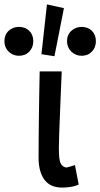

<svg xmlns="http://www.w3.org/2000/svg" viewBox="-59 -843 455 871"><path d="M223 8Q199 8 179.5 0.5Q160 -7 146 -23.5Q132 -40 124 -66Q116 -92 116 -127Q116 -173 116.5 -219.5Q117 -266 117.5 -314.5Q118 -363 119 -413.5Q120 -464 121 -519H221Q219 -476 217 -424.5Q215 -373 213 -324.5Q211 -276 209.5 -234Q208 -192 208 -170Q208 -117 216.5 -101Q225 -85 243 -83Q252 -85 261.5 -88Q271 -91 281 -94L298 -6Q281 2 261 5Q241 8 223 8ZM-39 -656Q-39 -685 -20 -703Q-1 -721 27 -721Q56 -721 74 -703Q92 -685 92 -656Q92 -628 74 -609Q56 -590 27 -590Q-1 -590 -20 -609Q-39 -628 -39 -656ZM231 -806 188 -588 129 -597 154 -823ZM245 -656Q245 -685 264.5 -703Q284 -721 311 -721Q340 -721 358 -703Q376 -685 376 -656Q376 -628 358 -609Q340 -590 311 -590Q284 -590 264.5 -609Q245 -628 245 -656Z"/></svg>

Font: Rising Sun Medium
Style: Regular
Weight: 500
Designer: Matt McInerney, Pablo Impallari, Rodrigo Fuenzalida (Raleway font), Stephen Hutchings (Greek), Cristiano Sobral (main ch
Foundry: The Rising Sun Project Authors
Version: Version 4.327; ttfautohint (v1.8.4.7-5d5b-dirty)